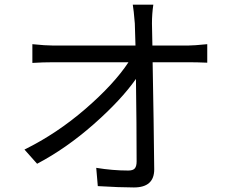

<svg xmlns="http://www.w3.org/2000/svg" viewBox="-20 -784 1017 831"><path d="M643.6 -763.7Q637.7 -724.6 637.7 -682.6Q637.7 -667 639.6 -586.9H793.9Q818.4 -586.9 877 -592.8V-512.7Q832 -514.6 796.9 -514.6H640.6Q645.5 -253.9 647.5 -50.8Q647.5 27.3 559.6 27.3Q499 27.3 403.3 21.5L396.5 -57.6Q466.8 -45.9 535.2 -45.9Q555.7 -45.9 563.5 -55.2Q571.3 -64.5 571.3 -85Q571.3 -244.1 568.4 -442.4Q503.9 -350.6 385.3 -246.1Q266.6 -141.6 140.6 -75.2L85.9 -136.7Q226.6 -206.1 350.1 -313Q473.6 -419.9 536.1 -514.6H210.9Q166 -514.6 120.1 -511.7V-592.8Q176.8 -586.9 210 -586.9H566.4Q564.5 -651.4 563.5 -682.6Q558.6 -742.2 554.7 -763.7Z"/></svg>

Font: Min Sans
Style: Regular
Weight: 400
Designer: Jinseong-Kim, NotoSansCJK, Nunito
Foundry: Jinseong-Kim
Version: Version 1.400;Glyphs 3.1.2 (3151)